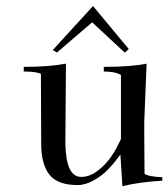

<svg xmlns="http://www.w3.org/2000/svg" viewBox="-20 -610 564 644"><path d="M59.6 -385.7Q145.5 -385.7 201.2 -396.5L199.2 -128.9Q201.2 -16.6 252 -16.6Q280.3 -16.6 306.6 -36.6Q333 -56.6 349.6 -80.1Q366.2 -103.5 376 -124L385.7 -143.6V-358.4Q367.2 -370.1 328.1 -370.1V-385.7Q419.9 -385.7 471.7 -396.5L463.9 -202.1Q463.9 -180.7 463.9 -153.3L464.8 -27.3Q476.6 -17.6 524.4 -15.6V-3.9Q450.2 0 390.6 14.6L383.8 -91.8L372.1 -76.2Q360.4 -60.5 341.8 -41Q323.2 -21.5 294.9 -5.4Q266.6 10.7 240.2 10.7Q172.9 10.7 145.5 -24.4Q118.2 -59.6 118.2 -127L117.2 -362.3Q101.6 -370.1 59.6 -370.1ZM157.2 -442.4 292 -589.8 412.1 -445.3 398.4 -433.6 289.1 -535.2 170.9 -433.6Z"/></svg>

Font: Bentham
Style: Regular
Weight: 400
Version: Version 002.002